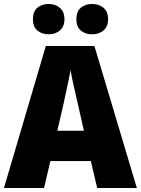

<svg xmlns="http://www.w3.org/2000/svg" viewBox="-20 -948 710 968"><path d="M470 0 438 -136H234L202 0H0L211 -716H456L670 0ZM373 -422Q368 -444 360.5 -476Q353 -508 346 -540Q339 -572 336 -595Q332 -573 325.5 -542Q319 -511 312 -479.5Q305 -448 300 -423L269 -289H403ZM146 -851Q146 -890 168.5 -909Q191 -928 225 -928Q259 -928 282 -908.5Q305 -889 305 -851Q305 -814 282 -794.5Q259 -775 225 -775Q191 -775 168.5 -794Q146 -813 146 -851ZM365 -851Q365 -890 387.5 -909Q410 -928 445 -928Q479 -928 502 -908.5Q525 -889 525 -851Q525 -814 502 -794.5Q479 -775 445 -775Q410 -775 387.5 -794Q365 -813 365 -851Z"/></svg>

Font: Noto Sans Tamil SemiCondensed Black
Style: Regular
Weight: 900
Width: 4
Designer: Jelle Bosma - Monotype Design Team
Foundry: Monotype Imaging Inc.
Version: Version 2.004; ttfautohint (v1.8.4.7-5d5b)